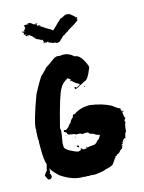

<svg xmlns="http://www.w3.org/2000/svg" viewBox="-131 -973 784 1045"><g transform="rotate(-15 261.0 -450.5)"><path d="M236.8 -680.7 254.4 -678.7Q268.6 -680.7 270 -680.7Q303.2 -680.7 330.6 -655.3Q364.3 -655.3 391.1 -585V-575.2Q366.2 -510.7 348.1 -510.7Q343.8 -505.9 313 -493.2Q310.1 -487.8 289.6 -481.4L285.6 -487.3V-489.3Q286.1 -493.2 289.6 -493.2H291.5Q295.4 -493.2 295.4 -487.3Q316.9 -497.6 318.8 -502.9Q298.8 -511.2 277.8 -532.2L272 -528.3V-530.3L275.9 -536.1V-542Q273.4 -542 262.2 -549.8Q227.1 -530.8 217.3 -506.8Q198.2 -480.5 152.8 -299.8L154.8 -282.2Q154.8 -270 145 -217.8V-196.3Q145 -178.2 193.8 -157.2Q200.2 -153.3 217.3 -149.4Q232.9 -152.3 232.9 -157.2L231 -161.1L234.9 -163.1Q243.7 -153.3 248.5 -153.3L266.1 -155.3L264.2 -159.2V-163.1H266.1Q270 -162.6 270 -159.2Q268.1 -159.2 268.1 -157.2H270Q275.4 -161.1 311 -163.1Q325.2 -169.4 330.6 -180.7Q340.8 -180.7 352.1 -206.1V-208Q335.9 -209 320.8 -221.7Q295.4 -226.1 295.4 -235.4Q292 -237.3 287.6 -237.3H273.9L260.3 -235.4Q260.3 -241.7 234.9 -243.2Q231 -241.2 229 -241.2Q229 -246.6 197.8 -251Q182.1 -251 182.1 -262.7Q174.8 -272.5 168.5 -272.5V-278.3Q168.9 -282.2 172.4 -282.2Q173.3 -282.2 180.2 -280.3Q185.1 -281.2 197.8 -292Q206.1 -306.6 215.3 -311.5Q220.7 -327.1 234.9 -336.9Q238.8 -352.5 242.7 -352.5Q246.6 -350.6 248.5 -350.6Q284.2 -377.9 340.3 -377.9Q410.6 -368.2 457.5 -342.8Q486.8 -318.8 498.5 -317.4V-315.4Q496.6 -311.5 496.6 -309.6Q500.5 -309.6 500.5 -299.8H502.4Q504.4 -299.8 504.4 -301.8Q508.3 -299.8 510.3 -299.8V-295.9H508.3L504.4 -297.9Q504.4 -295.9 502.4 -292Q504.4 -273.4 506.3 -270.5V-264.6Q510.3 -262.7 512.2 -262.7L502.4 -249V-243.2L506.3 -237.3Q499 -237.3 494.6 -186.5Q488.3 -186.5 482.9 -157.2V-153.3H481L477.1 -155.3Q461.4 -143.6 461.4 -129.9Q461.4 -127.9 455.6 -127.9L457.5 -118.2H451.7Q451.7 -116.2 453.6 -116.2Q453.6 -103 439.9 -98.6Q425.3 -79.1 412.6 -79.1L414.6 -75.2Q413.1 -75.2 402.8 -71.3L404.8 -67.4Q400.9 -67.4 379.4 -34.2Q368.2 -23.4 330.6 -16.6Q330.6 -11.7 270 -4.9L266.1 -6.8Q264.2 -6.8 264.2 -4.9L254.4 -6.8H232.9Q231 -6.8 231 -8.8L227.1 -6.8L223.1 -8.8Q221.2 -8.8 221.2 -6.8Q205.6 -8.3 205.6 -10.7Q203.6 -10.7 203.6 -8.8Q145.5 -8.8 82.5 -51.8Q44.4 -87.9 41.5 -100.6H39.6Q39.6 -77.1 33.7 -73.2Q40.5 -73.2 41.5 -55.7Q39.1 -47.9 31.7 -43.9H22Q15.6 -43.9 6.3 -71.3Q14.2 -85 23.9 -94.7Q23.9 -99.6 31.7 -127.9Q22 -154.3 22 -215.8V-252.9Q22 -257.3 23.9 -260.7Q22 -264.2 22 -268.6V-286.1Q22.5 -325.2 25.9 -325.2Q25.9 -327.1 23.9 -327.1Q23.9 -367.7 76.7 -510.7Q124 -598.6 133.3 -604.5Q136.7 -604.5 166.5 -637.7Q169.4 -637.7 223.1 -676.8Q235.8 -680.7 236.8 -680.7ZM338.4 -485.4H342.3V-481.4H338.4ZM172.4 -252.9H174.3V-249H172.4ZM217.3 -231.4H221.2V-227.5Q217.3 -227.5 217.3 -231.4ZM219.2 -182.6H221.2Q224.1 -182.6 227.1 -176.8V-174.8Q227.1 -170.9 223.1 -170.9Q220.2 -170.9 215.3 -178.7Q215.8 -182.6 219.2 -182.6ZM469.2 -141.6H473.1V-139.6H469.2ZM457.5 -137.7V-133.8H459.5V-137.7ZM451.7 -126V-122.1H453.6V-126ZM137.7 -892.1V-893.1H130.4V-892.1ZM134.3 -888.2V-889.2H130.4V-888.2ZM170.4 -875.5V-879.4H168.5V-875.5ZM189 -862.3V-863.8H186V-862.3ZM109.4 -837.4Q109.4 -838.9 100.6 -843.8H99.1Q103.5 -837.4 109.4 -837.4ZM150.9 -808.1V-810.5H148.9V-808.1ZM118.2 -822.3Q114.7 -822.3 114.7 -826.2Q118.2 -825.7 118.2 -822.3ZM258.3 -750H254.9Q254.9 -754.9 239.3 -756.3Q236.3 -755.4 233.9 -755.4Q233.9 -758.3 220.7 -762.7H216.8V-764.2Q213.9 -764.2 211.9 -766.1L213.9 -769L206.5 -770Q206.5 -767.6 201.7 -767.6Q196.3 -769 196.3 -770Q189.5 -767.6 186.5 -767.6L184.6 -770Q190.9 -772 190.9 -774.4Q188.5 -774.4 184.6 -789.1H181.2V-787.1H177.7Q177.7 -791 150.9 -801.8Q150.9 -806.6 140.6 -813.5Q140.6 -818.4 121.1 -831.1H112.8L107.9 -828.6H106L97.7 -839.8L93.8 -840.8Q93.8 -843.8 97.7 -850.1Q94.7 -850.1 86.9 -857.9L90.8 -858.9Q94.7 -858.9 102.5 -855V-856.4L99.1 -860.4Q108.9 -869.1 110.4 -871.1Q107.4 -871.1 107.4 -874Q110.4 -875.5 112.3 -875.5L108.9 -879.4L110.4 -881.8Q107.4 -881.8 107.4 -885.3Q110.4 -888.7 110.4 -890.6L128.9 -889.2Q128.9 -891.1 127.4 -893.1L134.3 -895.5Q147 -894.5 160.2 -880.4L163.1 -881.8L166.5 -880.4L173.3 -882.8Q183.6 -881.3 183.6 -879.4Q180.7 -879.4 177.2 -880.4Q175.3 -877.9 175.3 -876.5L177.2 -867.7Q178.7 -867.7 182.1 -869.1Q193.4 -869.1 194.3 -861.3Q192.4 -861.3 192.4 -860.4Q197.8 -860.4 217.8 -845.2Q229.5 -838.9 237.8 -833.5Q240.7 -833.5 252.9 -822.8Q254.4 -822.8 254.4 -822.3Q264.2 -829.6 297.4 -863.3Q300.8 -863.3 307.6 -873.5Q316.4 -873.5 340.3 -887.7V-886.2L352.1 -888.7L354.5 -886.2Q352.1 -886.2 352.1 -884.8L360.8 -886.2Q362.8 -886.2 391.1 -861.3L388.7 -858.9Q399.4 -858.9 399.4 -855L394 -849.1V-847.7L397.5 -843.8V-842.3Q372.1 -821.8 337.4 -803.2Q328.6 -797.4 328.6 -794.4Q326.2 -794.4 323.7 -795.9Q323.7 -790.5 313.5 -789.1L315.4 -787.1Q311.5 -787.1 305.2 -780.3H299.8L284.2 -764.2Q281.2 -764.2 275.4 -755.4Q262.2 -750 258.3 -750Z"/></g></svg>

Font: Mister Brush
Style: Regular
Weight: 400
Designer: GGBotNet
Foundry: GGBotNet
Version: 1.00